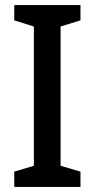

<svg xmlns="http://www.w3.org/2000/svg" viewBox="-20 -734 372 754"><path d="M296 0H36V-60L113 -83V-630L36 -654V-714H296V-654L218 -630V-83L296 -60Z"/></svg>

Font: Noto Sans Thai SemCond Med
Style: Regular
Weight: 500
Width: 4
Designer: Monotype Design Team
Foundry: Monotype Imaging Inc.
Version: Version 2.002; ttfautohint (v1.8.4.7-5d5b)